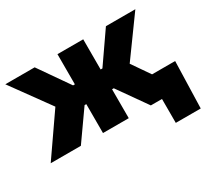

<svg xmlns="http://www.w3.org/2000/svg" viewBox="-135 -724 1171 1087"><g transform="rotate(-30 450.5 -180.0)"><path d="M2 0 185.1 -264.2 2.9 -515.6H194.8L332 -318.4H343.8V-515.6H512.2V-318.4H523.9L660.6 -515.6H853L670.9 -264.2L853.5 0H656.7L523.4 -189H512.2V0H343.8V-189H332.5L199.2 0ZM729.5 156.2V0H685.1V-148.9H901.4L892.6 156.2Z"/></g></svg>

Font: Inter Display ExtraBold
Style: Regular
Weight: 800
Designer: Rasmus Andersson
Foundry: rsms
Version: Version 4.000;git-a52131595